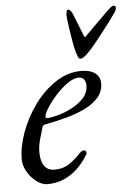

<svg xmlns="http://www.w3.org/2000/svg" viewBox="-50 -696 532 750"><g transform="rotate(-5 216.0 -321.0)"><path d="M106 15Q85 15 63.5 -1Q42 -17 28 -41.5Q14 -66 14 -89Q14 -139 34.5 -195.5Q55 -252 91 -301.5Q127 -351 174.5 -382.5Q222 -414 275 -414Q310 -414 329.5 -399.5Q349 -385 349 -359Q349 -328 329.5 -305Q310 -282 277 -265.5Q244 -249 203.5 -238Q163 -227 121 -219Q115 -218 111.5 -216.5Q108 -215 106 -209Q99 -187 92 -161Q85 -135 85 -112Q85 -77 98.5 -58Q112 -39 138 -39Q174 -39 199 -57Q224 -75 240 -93Q250 -104 258 -104Q268 -104 268 -94Q268 -93 268 -90.5Q268 -88 266 -86Q246 -53 221 -30.5Q196 -8 167.5 3.5Q139 15 106 15ZM128 -242Q139 -242 165.5 -248.5Q192 -255 221 -269.5Q250 -284 270.5 -305.5Q291 -327 291 -357Q291 -370 284 -379.5Q277 -389 264 -389Q243 -389 218.5 -371.5Q194 -354 172 -329.5Q150 -305 135.5 -282Q121 -259 121 -248Q121 -242 128 -242ZM278 -462Q271 -462 268 -469Q265 -476 260 -492Q256 -507 252 -529.5Q248 -552 244.5 -575Q241 -598 239 -615Q237 -632 237 -636Q237 -642 239 -649.5Q241 -657 245 -657Q254 -657 262 -640Q268 -625 278.5 -598.5Q289 -572 298 -549Q301 -541 307 -549Q330 -572 356.5 -598Q383 -624 400 -641Q405 -646 412 -651.5Q419 -657 423 -657Q432 -657 432 -648Q432 -644 430 -639.5Q428 -635 425 -630Q417 -618 398.5 -593.5Q380 -569 360 -543.5Q340 -518 328 -504Q315 -488 300.5 -475Q286 -462 278 -462Z"/></g></svg>

Font: EB Garamond
Style: Italic
Weight: 400
Italic angle: -17.2°
Designer: Georg Duffner and Octavio Pardo
Foundry: Georg Duffner
Version: Version 1.001